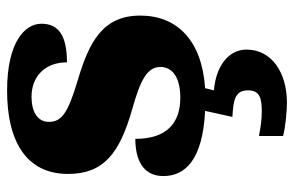

<svg xmlns="http://www.w3.org/2000/svg" viewBox="-164 -426 830 542"><g transform="rotate(-90 251.0 -155.0)"><path d="M232 240C317 240 382 197 382 126C382 73 332 39 267 34L273 9C409 0 478 -71 478 -174C478 -279 405 -318 297 -350C204 -378 178 -395 178 -432C178 -465 208 -481 249 -481C303 -481 346 -446 346 -381C422 -381 455 -405 455 -453C455 -500 403 -550 266 -550C125 -550 31 -497 31 -378C31 -276 91 -232 213 -197C295 -174 333 -155 333 -117C333 -88 310 -61 246 -61C178 -61 130 -96 130 -188C72 -188 25 -167 25 -109C25 -49 68 2 209 9L192 86C235 89 267 91 267 130C267 164 244 169 206 169C188 169 162 166 138 161V229C162 236 211 240 232 240Z"/></g></svg>

Font: Noto Serif Gurmukhi Black
Style: Regular
Weight: 900
Designer: Vaibhav Singh and the Monotype Design Team
Foundry: Monotype Imaging Inc.
Version: Version 2.004